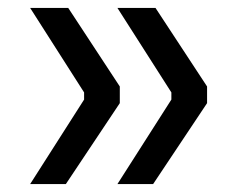

<svg xmlns="http://www.w3.org/2000/svg" viewBox="-20 -503 582 484"><path d="M502 -285V-243L366 -39H276L412 -252V-270L276 -483H372ZM282 -285V-243L146 -39H56L192 -252V-270L56 -483H152Z"/></svg>

Font: Sora-SIA
Style: Regular
Weight: 400
Designer: Jonathan Barnbrook, Julián Moncada
Foundry: Barnbrook Fonts
Version: Version 2.000